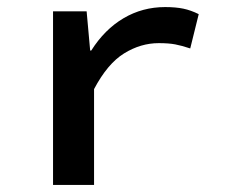

<svg xmlns="http://www.w3.org/2000/svg" viewBox="-20 -523 640 543"><path d="M130 0V-491H225L235 -380H238Q276 -440 329.5 -471.5Q383 -503 447 -503Q477 -503 498.5 -498.5Q520 -494 542 -483L518 -386Q494 -394 475.5 -397.5Q457 -401 429 -401Q378 -401 331 -372Q284 -343 246 -271V0Z"/></svg>

Font: Source Code Pro Semibold
Style: Regular
Weight: 600
Monospace: yes
Designer: Paul D. Hunt, Teo Tuominen
Foundry: Adobe Systems Incorporated
Version: Version 2.030;PS 1.000;hotconv 16.6.51;makeotf.lib2.5.65220